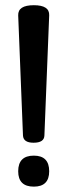

<svg xmlns="http://www.w3.org/2000/svg" viewBox="-20 -694 255 726"><path d="M147.9 -181.6Q147 -154.3 106.9 -154.3Q68.4 -154.3 66.9 -181.6L48.8 -635.7Q47.4 -674.3 107.9 -674.3Q167.5 -674.3 166 -636.2ZM107.9 -105.5Q166 -105.5 166 -46.4Q166 11.7 107.9 11.7Q48.8 11.7 48.8 -46.4Q48.8 -105.5 107.9 -105.5Z"/></svg>

Font: Gayathri
Style: Bold
Weight: 700
Designer: Binoy Dominic <binoy.domenic@gmail.com>
Foundry: SMC
Version: Version 1.000